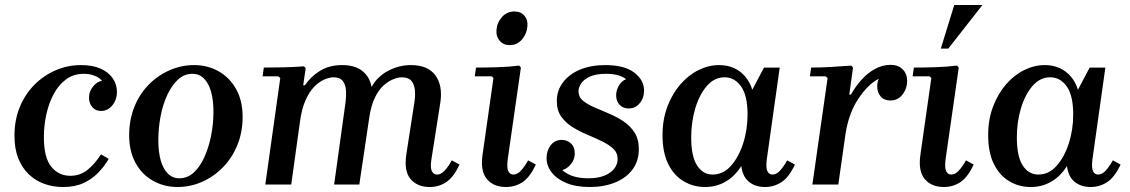

<svg xmlns="http://www.w3.org/2000/svg" viewBox="-20 -740 4533 770"><path d="M233 10Q193 10 158 -2.5Q123 -15 96 -40.5Q69 -66 53.5 -104.5Q38 -143 38 -196Q38 -259 59.5 -311Q81 -363 118.5 -400.5Q156 -438 204 -458.5Q252 -479 305 -479Q352 -479 384 -464.5Q416 -450 432.5 -425.5Q449 -401 449 -372Q449 -340 430.5 -317.5Q412 -295 385 -295Q363 -295 350 -310.5Q337 -326 337 -348Q337 -375 355.5 -396Q374 -417 401 -417Q424 -417 432 -404Q440 -391 440 -376L407 -368Q407 -392 394.5 -409.5Q382 -427 361.5 -435.5Q341 -444 316 -444Q276 -444 246 -422.5Q216 -401 196 -364Q176 -327 166 -282Q156 -237 156 -190Q156 -108 185.5 -71.5Q215 -35 262 -35Q301 -35 330.5 -58.5Q360 -82 385 -121L416 -103Q398 -72 373 -46.5Q348 -21 314 -5.5Q280 10 233 10Z M759 -479Q812 -479 856 -454.5Q900 -430 926.5 -383.5Q953 -337 953 -271Q953 -210 932 -158.5Q911 -107 874.5 -69.5Q838 -32 791 -11Q744 10 691 10Q639 10 594.5 -14.5Q550 -39 524 -86Q498 -133 498 -198Q498 -259 518.5 -310.5Q539 -362 575.5 -399.5Q612 -437 659.5 -458Q707 -479 759 -479ZM699 -25Q732 -25 757 -48Q782 -71 799.5 -109.5Q817 -148 826.5 -195.5Q836 -243 836 -292Q836 -338 826.5 -372Q817 -406 798 -425Q779 -444 752 -444Q719 -444 694 -421Q669 -398 651 -359.5Q633 -321 624 -273.5Q615 -226 615 -178Q615 -131 624.5 -97Q634 -63 653 -44Q672 -25 699 -25Z M1792 -97 1823 -80Q1799 -29 1769.5 -9.5Q1740 10 1703 10Q1654 10 1626.5 -22Q1599 -54 1610 -124L1641 -324Q1646 -353 1644 -377Q1642 -401 1630 -415.5Q1618 -430 1591 -430Q1576 -430 1556.5 -422Q1537 -414 1517.5 -396.5Q1498 -379 1483 -347.5Q1468 -316 1461 -269L1421 0H1320L1365 -324Q1369 -353 1367.5 -377Q1366 -401 1354.5 -415.5Q1343 -430 1318 -430Q1302 -430 1281.5 -421.5Q1261 -413 1241 -393Q1221 -373 1205.5 -338.5Q1190 -304 1183 -252L1148 0H1044L1104 -427L1096 -434H1033L1038 -469Q1077 -469 1118 -470Q1159 -471 1199 -474L1206 -467L1196 -398H1203Q1226 -433 1263.5 -456Q1301 -479 1352 -479Q1403 -479 1433 -455.5Q1463 -432 1470 -391Q1493 -433 1536.5 -456Q1580 -479 1628 -479Q1696 -479 1726 -438Q1756 -397 1746 -329L1710 -100Q1705 -67 1712 -53.5Q1719 -40 1733 -40Q1749 -40 1763.5 -56Q1778 -72 1792 -97Z M2098 -97 2129 -80Q2105 -29 2075.5 -9.5Q2046 10 2009 10Q1960 10 1933 -21.5Q1906 -53 1915 -118L1959 -427L1952 -434H1884L1889 -469Q1932 -469 1977 -470.5Q2022 -472 2062 -477L2069 -469L2016 -100Q2012 -67 2018.5 -53.5Q2025 -40 2039 -40Q2055 -40 2069.5 -56Q2084 -72 2098 -97ZM2024 -559Q1999 -559 1984 -576.5Q1969 -594 1971 -619Q1973 -649 1993 -671.5Q2013 -694 2043 -694Q2069 -694 2083.5 -676.5Q2098 -659 2095 -634Q2093 -605 2073.5 -582Q2054 -559 2024 -559Z M2345 10Q2290 10 2251.5 -6Q2213 -22 2192.5 -48.5Q2172 -75 2172 -106Q2172 -136 2188.5 -157.5Q2205 -179 2233 -179Q2254 -179 2269.5 -165Q2285 -151 2285 -125Q2285 -98 2266 -77.5Q2247 -57 2224 -57Q2207 -57 2197.5 -67.5Q2188 -78 2188 -93H2218Q2218 -67 2251 -46Q2284 -25 2340 -25Q2379 -25 2405 -36Q2431 -47 2444 -64.5Q2457 -82 2457 -102Q2457 -127 2439.5 -143.5Q2422 -160 2394 -173.5Q2366 -187 2335 -200Q2304 -213 2276.5 -230Q2249 -247 2231 -272Q2213 -297 2213 -335Q2213 -377 2238 -410Q2263 -443 2306.5 -461Q2350 -479 2407 -479Q2484 -479 2523.5 -449Q2563 -419 2563 -377Q2563 -347 2545.5 -326Q2528 -305 2501 -305Q2479 -305 2465 -319.5Q2451 -334 2451 -358Q2451 -383 2467 -404Q2483 -425 2508 -425Q2526 -425 2533.5 -413.5Q2541 -402 2541 -384H2513Q2513 -407 2486.5 -425.5Q2460 -444 2410 -444Q2372 -444 2347.5 -433.5Q2323 -423 2311.5 -406.5Q2300 -390 2300 -374Q2300 -351 2317.5 -336.5Q2335 -322 2362.5 -310Q2390 -298 2421 -285Q2452 -272 2479.5 -254Q2507 -236 2524.5 -209Q2542 -182 2542 -142Q2542 -94 2516.5 -60Q2491 -26 2446.5 -8Q2402 10 2345 10Z M2637 -198Q2637 -261 2656.5 -312.5Q2676 -364 2708.5 -401.5Q2741 -439 2781.5 -459Q2822 -479 2864 -479Q2897 -479 2923.5 -467Q2950 -455 2969 -432.5Q2988 -410 2997 -380L3044 -469H3107L3055 -100Q3051 -67 3057.5 -53.5Q3064 -40 3078 -40Q3094 -40 3108.5 -56Q3123 -72 3137 -97L3168 -80Q3144 -29 3114 -9.5Q3084 10 3048 10Q3009 10 2983.5 -11Q2958 -32 2953 -74Q2927 -33 2890 -11.5Q2853 10 2808 10Q2760 10 2721 -13.5Q2682 -37 2659.5 -83Q2637 -129 2637 -198ZM2752 -188Q2752 -113 2775.5 -76.5Q2799 -40 2838 -40Q2880 -40 2911 -74.5Q2942 -109 2960 -164Q2978 -219 2978 -281Q2978 -357 2952 -393.5Q2926 -430 2886 -430Q2845 -430 2815 -395.5Q2785 -361 2768.5 -306Q2752 -251 2752 -188Z M3238 0 3299 -427 3291 -434H3228L3233 -469Q3272 -469 3313 -471.5Q3354 -474 3394 -477L3401 -469L3386 -361H3393Q3410 -392 3434.5 -419.5Q3459 -447 3489 -463.5Q3519 -480 3552 -480Q3582 -480 3600 -462Q3618 -444 3618 -416Q3618 -385 3599.5 -361Q3581 -337 3551 -337Q3526 -337 3512 -353Q3498 -369 3498 -394Q3498 -409 3504 -424Q3462 -403 3423 -345Q3384 -287 3371 -204L3342 0Z M3854 -97 3885 -80Q3861 -29 3831.5 -9.5Q3802 10 3765 10Q3716 10 3689 -21.5Q3662 -53 3671 -118L3715 -427L3708 -434H3640L3645 -469Q3688 -469 3733 -470.5Q3778 -472 3818 -477L3825 -469L3772 -100Q3768 -67 3774.5 -53.5Q3781 -40 3795 -40Q3811 -40 3825.5 -56Q3840 -72 3854 -97ZM3920 -720 3783 -545H3753L3807 -720Z M3943 -198Q3943 -261 3962.5 -312.5Q3982 -364 4014.5 -401.5Q4047 -439 4087.5 -459Q4128 -479 4170 -479Q4203 -479 4229.5 -467Q4256 -455 4275 -432.5Q4294 -410 4303 -380L4350 -469H4413L4361 -100Q4357 -67 4363.5 -53.5Q4370 -40 4384 -40Q4400 -40 4414.5 -56Q4429 -72 4443 -97L4474 -80Q4450 -29 4420 -9.5Q4390 10 4354 10Q4315 10 4289.5 -11Q4264 -32 4259 -74Q4233 -33 4196 -11.5Q4159 10 4114 10Q4066 10 4027 -13.5Q3988 -37 3965.5 -83Q3943 -129 3943 -198ZM4058 -188Q4058 -113 4081.5 -76.5Q4105 -40 4144 -40Q4186 -40 4217 -74.5Q4248 -109 4266 -164Q4284 -219 4284 -281Q4284 -357 4258 -393.5Q4232 -430 4192 -430Q4151 -430 4121 -395.5Q4091 -361 4074.5 -306Q4058 -251 4058 -188Z"/></svg>

Font: Brygada 1918 SemiBold
Style: Italic
Weight: 600
Italic angle: -8°
Designer: Mateusz Machalski | Borys Kosmynka | Przemek Hoffer
Foundry: NIEPODLEGLA 2018
Version: Version 3.006